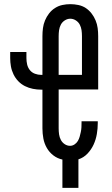

<svg xmlns="http://www.w3.org/2000/svg" viewBox="-20 -763 540 923"><path d="M280 140V4Q256 -1 236.5 -16Q217 -31 205 -52Q193 -73 188.5 -97Q184 -121 184 -146V-332H178Q158 -332 138 -336Q118 -340 100 -349Q82 -358 68 -372.5Q54 -387 45 -405.5Q36 -424 32.5 -444Q29 -464 29 -484V-513H107V-484Q107 -468 110.5 -453Q114 -438 123.5 -426Q133 -414 148 -408.5Q163 -403 178 -403H184V-589Q184 -609 186.5 -628Q189 -647 196.5 -665Q204 -683 216 -698.5Q228 -714 244.5 -724.5Q261 -735 280 -739Q299 -743 318 -743Q337 -743 356.5 -739Q376 -735 392 -724.5Q408 -714 420 -698.5Q432 -683 439.5 -665Q447 -647 449.5 -628Q452 -609 452 -589V-333H262V-146Q262 -131 264 -117Q266 -103 272.5 -90.5Q279 -78 291 -70Q303 -62 317 -62Q328 -62 338 -68.5Q348 -75 354 -85Q360 -95 363 -106Q366 -117 368.5 -128.5Q371 -140 371.5 -151.5Q372 -163 372 -174V-180H450V-171Q450 -145 445.5 -118.5Q441 -92 430 -68Q419 -44 400.5 -24.5Q382 -5 357 3V140ZM374 -403V-589Q374 -604 372 -618Q370 -632 363.5 -644.5Q357 -657 344.5 -665Q332 -673 318 -673Q304 -673 291.5 -665Q279 -657 272.5 -644.5Q266 -632 264 -618Q262 -604 262 -589V-403Z"/></svg>

Font: Iosevka MaddieWtf
Style: Regular
Weight: 400
Monospace: yes
Designer: Belleve Invis
Foundry: Belleve Invis
Version: Version 31.3.0; ttfautohint (v1.8.3)